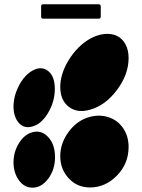

<svg xmlns="http://www.w3.org/2000/svg" viewBox="-20 -866 662 896"><path d="M43 -106.9Q43.9 -57.6 68.8 -23.9Q93.8 9.8 131.8 9.8Q173.8 9.8 205.3 -32.5Q236.8 -74.7 236.8 -132.8Q236.8 -191.9 205.1 -226.1Q173.3 -260.3 130.9 -249Q93.3 -238.3 68.1 -197.5Q43 -156.7 43 -106.9ZM399.9 8.8Q471.7 8.8 525.9 -46.9Q580.1 -102.5 580.1 -180.2Q580.1 -231 554.4 -268.1Q528.8 -305.2 487.3 -318.8Q445.8 -332.5 399.9 -320.8Q340.8 -305.2 301 -251.7Q261.2 -198.2 261.2 -137.2Q261.2 -76.2 300.8 -33.7Q340.3 8.8 399.9 8.8ZM43 -367.2Q43.9 -318.4 68.8 -291.5Q93.8 -264.6 131.8 -275.9Q173.3 -287.1 204.6 -339.6Q235.8 -392.1 235.8 -451.2Q235.8 -510.3 204.3 -534.9Q172.9 -559.6 130.9 -536.1Q93.3 -514.6 68.1 -465.8Q43 -417 43 -367.2ZM399.9 -354Q471.2 -373.5 525.6 -445.8Q580.1 -518.1 580.1 -595.2Q580.1 -633.8 564.9 -660.6Q549.8 -687.5 524.9 -699Q500 -710.4 467 -707.3Q434.1 -704.1 399.9 -685.1Q340.8 -650.9 301 -586.2Q261.2 -521.5 261.2 -460Q261.2 -398.4 300.8 -367.7Q340.3 -336.9 399.9 -354ZM439.9 -778.8H182.1Q171.9 -778.8 171.9 -789.1V-835.9Q171.9 -846.2 182.1 -846.2H439.9Q450.2 -846.2 450.2 -835.9V-789.1Q450.2 -778.8 439.9 -778.8Z"/></svg>

Font: Gruenseis Font Medium
Style: Regular
Weight: 500
Designer: Jeremy Tribby
Foundry: Tribby Type
Version: Version 1.408;Glyphs 3.1.2 (3151)